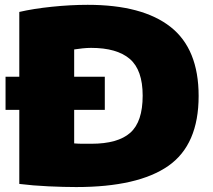

<svg xmlns="http://www.w3.org/2000/svg" viewBox="-20 -768 882 796"><path d="M296 7.5Q245.5 7.5 180.8 4.5Q116 1.5 60 -5.5V-312.5H3V-450H60V-718.5Q118 -732 195.2 -740Q272.5 -748 343.5 -748Q570.5 -748 687 -656.5Q803.5 -565 803.5 -370Q803.5 -168 677.8 -80.2Q552 7.5 296 7.5ZM358.5 -172Q468.5 -172 520 -217.5Q571.5 -263 571.5 -371.5Q571.5 -478 518 -523.8Q464.5 -569.5 357.5 -569.5Q342 -569.5 322 -567.5Q302 -565.5 287.5 -563V-450H414.5V-312.5H287.5V-173.5Q305 -172 322.5 -172Q340 -172 358.5 -172Z"/></svg>

Font: Encode Sans SmExp Black
Style: Regular
Weight: 900
Width: 6
Designer: Multiple Designers
Foundry: Impallari Type
Version: Version 3.002; ttfautohint (v1.8.3) -l 8 -r 50 -G 200 -x 14 